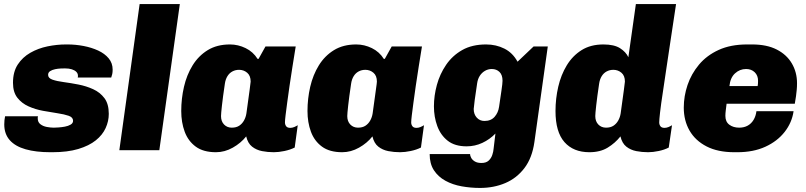

<svg xmlns="http://www.w3.org/2000/svg" viewBox="-20 -740 3973 946"><path d="M228 10Q157 10 106 -4.5Q55 -19 28 -49.5Q1 -80 1 -127Q1 -137 2 -147.5Q3 -158 5 -167H167Q166 -163 166 -161Q166 -159 166 -156Q166 -138 179 -128Q192 -118 210.5 -114.5Q229 -111 245 -111Q252 -111 267.5 -112Q283 -113 299.5 -116Q316 -119 328 -126Q340 -133 340 -145Q340 -162 318.5 -169.5Q297 -177 263.5 -182Q230 -187 192 -194Q154 -201 120.5 -216Q87 -231 65.5 -258.5Q44 -286 44 -332Q44 -386 67.5 -422Q91 -458 129.5 -480Q168 -502 214 -511.5Q260 -521 305 -521H313Q352 -521 391.5 -513.5Q431 -506 463.5 -491Q496 -476 515.5 -452.5Q535 -429 535 -397Q535 -384 533 -375Q531 -366 528 -358H363Q364 -360 364 -363Q364 -366 364 -367Q364 -378 356 -386Q348 -394 334 -398.5Q320 -403 300 -403Q293 -403 279.5 -402.5Q266 -402 251.5 -399Q237 -396 227 -389.5Q217 -383 217 -371Q217 -355 238.5 -347.5Q260 -340 294 -335.5Q328 -331 366.5 -323.5Q405 -316 439 -300.5Q473 -285 494.5 -256.5Q516 -228 516 -179Q516 -143 500.5 -109Q485 -75 452 -48.5Q419 -22 366 -6Q313 10 238 10Z M568 0 668 -720H866L765 0Z M1044 10Q982 10 944.5 -17.5Q907 -45 890 -91Q873 -137 873 -193Q873 -254 886.5 -312.5Q900 -371 929 -418Q958 -465 1003.5 -493Q1049 -521 1113 -521Q1153 -521 1190 -503Q1227 -485 1249 -450H1254L1288 -511H1437Q1429 -461 1421 -411.5Q1413 -362 1406.5 -316.5Q1400 -271 1395 -234Q1390 -197 1387 -172Q1384 -147 1384 -137Q1384 -126 1390 -118Q1396 -110 1410 -110Q1420 -110 1429.5 -114Q1439 -118 1447 -123L1432 -13Q1410 -2 1381.5 4Q1353 10 1329 10Q1299 10 1271 4.5Q1243 -1 1222 -17.5Q1201 -34 1193 -68Q1167 -35 1127 -12.5Q1087 10 1044 10ZM1122 -111Q1144 -111 1158.5 -120.5Q1173 -130 1182 -146Q1191 -162 1194 -181Q1205 -263 1210 -297.5Q1215 -332 1215 -338Q1215 -367 1198 -381.5Q1181 -396 1158 -396Q1140 -396 1125 -388Q1110 -380 1100.5 -364.5Q1091 -349 1088 -328Q1078 -261 1073.5 -220Q1069 -179 1069 -168Q1069 -142 1084 -126.5Q1099 -111 1122 -111Z M1666 10Q1604 10 1566.5 -17.5Q1529 -45 1512 -91Q1495 -137 1495 -193Q1495 -254 1508.5 -312.5Q1522 -371 1551 -418Q1580 -465 1625.5 -493Q1671 -521 1735 -521Q1775 -521 1812 -503Q1849 -485 1871 -450H1876L1910 -511H2059Q2051 -461 2043 -411.5Q2035 -362 2028.5 -316.5Q2022 -271 2017 -234Q2012 -197 2009 -172Q2006 -147 2006 -137Q2006 -126 2012 -118Q2018 -110 2032 -110Q2042 -110 2051.5 -114Q2061 -118 2069 -123L2054 -13Q2032 -2 2003.5 4Q1975 10 1951 10Q1921 10 1893 4.5Q1865 -1 1844 -17.5Q1823 -34 1815 -68Q1789 -35 1749 -12.5Q1709 10 1666 10ZM1744 -111Q1766 -111 1780.5 -120.5Q1795 -130 1804 -146Q1813 -162 1816 -181Q1827 -263 1832 -297.5Q1837 -332 1837 -338Q1837 -367 1820 -381.5Q1803 -396 1780 -396Q1762 -396 1747 -388Q1732 -380 1722.5 -364.5Q1713 -349 1710 -328Q1700 -261 1695.5 -220Q1691 -179 1691 -168Q1691 -142 1706 -126.5Q1721 -111 1744 -111Z M2345 186Q2299 186 2254.5 178Q2210 170 2174.5 150.5Q2139 131 2118 99Q2097 67 2097 19H2296Q2296 27 2301.5 37.5Q2307 48 2319.5 55.5Q2332 63 2352 63Q2375 63 2387.5 51.5Q2400 40 2405.5 23.5Q2411 7 2412 -7L2421 -82Q2393 -53 2356.5 -36Q2320 -19 2279 -19Q2221 -19 2186 -46.5Q2151 -74 2134.5 -119Q2118 -164 2118 -216Q2118 -268 2132.5 -321.5Q2147 -375 2178 -420.5Q2209 -466 2257.5 -493.5Q2306 -521 2375 -521Q2424 -521 2465 -500.5Q2506 -480 2530 -436L2609 -511H2679L2613 -40Q2602 38 2564 88Q2526 138 2469.5 162Q2413 186 2345 186ZM2367 -144Q2399 -144 2417 -164.5Q2435 -185 2439 -214Q2445 -256 2450.5 -292.5Q2456 -329 2456 -342Q2456 -371 2441 -385.5Q2426 -400 2403 -400Q2385 -400 2369.5 -391Q2354 -382 2344 -366.5Q2334 -351 2331 -330Q2324 -286 2319 -247.5Q2314 -209 2314 -203Q2314 -177 2329 -160.5Q2344 -144 2367 -144Z M2884 10Q2805 10 2761 -40Q2717 -90 2717 -193Q2717 -254 2730.5 -312.5Q2744 -371 2772.5 -418Q2801 -465 2845.5 -493Q2890 -521 2953 -521Q3006 -521 3035 -502.5Q3064 -484 3076 -458L3113 -720H3311Q3296 -619 3284 -541Q3272 -463 3263.5 -404Q3255 -345 3248.5 -303Q3242 -261 3238 -232Q3234 -203 3232 -184.5Q3230 -166 3229 -155Q3228 -144 3228 -137Q3228 -126 3234 -118Q3240 -110 3254 -110Q3264 -110 3273.5 -114Q3283 -118 3291 -123L3275 -13Q3254 -2 3225.5 4Q3197 10 3173 10Q3143 10 3115 4.5Q3087 -1 3066 -17.5Q3045 -34 3037 -68Q3011 -35 2974 -12.5Q2937 10 2884 10ZM2966 -111Q2988 -111 3002.5 -120.5Q3017 -130 3026 -146Q3035 -162 3038 -181Q3049 -263 3054 -297.5Q3059 -332 3059 -338Q3059 -367 3042 -381.5Q3025 -396 3002 -396Q2984 -396 2969 -388Q2954 -380 2944.5 -364.5Q2935 -349 2932 -328Q2922 -261 2917.5 -220Q2913 -179 2913 -168Q2913 -142 2928 -126.5Q2943 -111 2966 -111Z M3598 10Q3517 10 3461.5 -18.5Q3406 -47 3377.5 -96.5Q3349 -146 3349 -210Q3349 -266 3367.5 -321Q3386 -376 3424 -421.5Q3462 -467 3521 -494Q3580 -521 3661 -521H3686Q3758 -521 3807 -496Q3856 -471 3881.5 -427.5Q3907 -384 3907 -330Q3907 -312 3905.5 -297Q3904 -282 3902 -266Q3900 -250 3896 -229H3560Q3558 -213 3556 -197Q3554 -181 3554 -169Q3554 -140 3573.5 -125.5Q3593 -111 3622 -111Q3646 -111 3664 -121Q3682 -131 3693 -149.5Q3704 -168 3707 -192H3890Q3882 -136 3846 -90Q3810 -44 3751 -17Q3692 10 3613 10ZM3574 -316H3713Q3714 -321 3714.5 -327Q3715 -333 3715 -342Q3715 -368 3698.5 -384Q3682 -400 3656 -400Q3625 -400 3601.5 -378.5Q3578 -357 3574 -316Z"/></svg>

Font: Chivo Medium Black
Style: Italic
Weight: 900
Italic angle: -8.05°
Version: Version 2.002